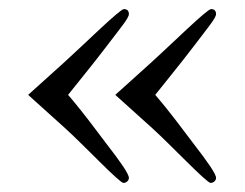

<svg xmlns="http://www.w3.org/2000/svg" viewBox="-20 -436 540 423"><path d="M234 -227 315 -154C356 -117 435 -33 444 -33C450 -33 456 -38 456 -44C456 -53 437 -80 406 -120C384 -149 354 -190 322 -227C348 -260 374 -291 406 -333C437 -374 456 -396 456 -405C456 -410 454 -416 445 -416C436 -416 357 -338 315 -300ZM42 -227 123 -154C164 -117 243 -33 252 -33C258 -33 264 -38 264 -44C264 -53 245 -80 214 -120C192 -149 162 -190 130 -227C156 -260 182 -291 214 -333C245 -374 264 -396 264 -405C264 -410 262 -416 253 -416C244 -416 165 -338 123 -300Z"/></svg>

Font: XITS Math
Style: Regular
Weight: 400
Designer: MicroPress Inc., with final additions and corrections provided by Coen Hoffman, Elsevier (retired)
Version: Version 1.108